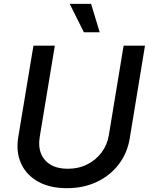

<svg xmlns="http://www.w3.org/2000/svg" viewBox="-20 -964 774 995"><path d="M326.7 11.2Q237.8 11.2 176.8 -23.2Q115.7 -57.6 88.9 -117.7Q62 -177.7 74.7 -253.9L153.3 -727.5H264.2L186 -255.4Q177.7 -205.6 192.6 -168.2Q207.5 -130.9 242.9 -110.1Q278.3 -89.4 331.1 -89.4Q387.2 -89.4 432.1 -112.1Q477.1 -134.8 506.3 -173.8Q535.6 -212.9 543.9 -262.7L620.6 -727.5H731.4L652.3 -246.6Q639.6 -169.9 595 -111.8Q550.3 -53.7 481.4 -21.2Q412.6 11.2 326.7 11.2ZM414.6 -796.9 341.3 -943.8H452.1L496.6 -796.9Z"/></svg>

Font: Inter 17pt Medium
Style: Italic
Weight: 500
Italic angle: -9.3988°
Version: Version 4.001;git-66647c0bb